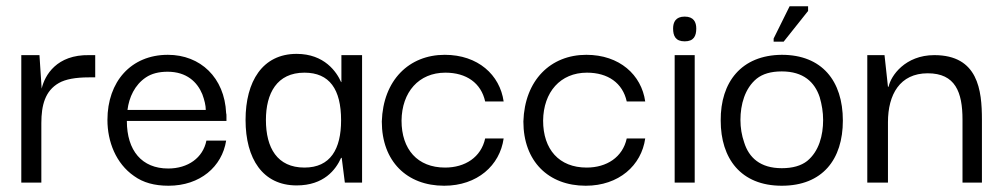

<svg xmlns="http://www.w3.org/2000/svg" viewBox="-20 -583 3197 613"><path d="M112 0V-190C112 -247 124 -293 168 -318C189 -330 221 -336 264 -336H284V-407H265C161 -409 123 -343 113 -300L106 -407H48V0Z M518 10C619 10 689 -51 702 -134H639C628 -79 580 -45 517 -45C433 -45 385 -102 385 -197H703C703 -201 703 -206 703 -211C703 -216 703 -219 702 -222C697 -335 620 -408 516 -408C398 -408 323 -322 323 -200C323 -131 350 -61 408 -21C437 0 473 10 518 10ZM387 -232C392 -272 410 -312 446 -336C464 -348 487 -354 515 -354C576 -354 610 -321 626 -282C633 -263 637 -246 637 -232Z M927 9C1014 9 1052 -41 1069 -79H1071L1081 0H1136V-407H1070V-321H1069C1055 -353 1016 -411 927 -411C818 -411 764 -323 764 -200C764 -76 819 9 927 9ZM952 -48C865 -48 829 -111 829 -200C829 -285 864 -351 952 -351C1032 -351 1069 -298 1069 -199C1069 -107 1035 -48 952 -48Z M1398 10C1504 10 1576 -55 1588 -141H1529C1516 -81 1465 -48 1401 -48C1313 -48 1262 -106 1262 -198C1263 -289 1317 -351 1402 -351C1469 -351 1516 -318 1529 -259H1588C1576 -344 1506 -408 1400 -408C1286 -408 1203 -327 1199 -195C1199 -68 1279 10 1398 10Z M1850 10C1956 10 2028 -55 2040 -141H1981C1968 -81 1917 -48 1853 -48C1765 -48 1714 -106 1714 -198C1715 -289 1769 -351 1854 -351C1921 -351 1968 -318 1981 -259H2040C2028 -344 1958 -408 1852 -408C1738 -408 1655 -327 1651 -195C1651 -68 1731 10 1850 10Z M2166 -451C2195 -451 2203 -468 2203 -492C2203 -512 2195 -530 2166 -530C2137 -530 2129 -512 2129 -492C2129 -468 2137 -451 2166 -451ZM2198 0V-407H2134V0Z M2476 10C2606 10 2671 -74 2671 -198C2671 -325 2604 -408 2476 -408C2347 -407 2280 -321 2281 -198C2281 -77 2345 10 2476 10ZM2476 -46C2407 -46 2371 -80 2356 -128C2348 -151 2344 -175 2344 -200C2344 -249 2358 -301 2396 -332C2415 -347 2441 -355 2476 -355C2545 -355 2581 -321 2597 -273C2604 -249 2608 -225 2608 -200C2608 -151 2595 -100 2557 -69C2538 -54 2511 -46 2476 -46ZM2560 -548V-563H2501L2450 -460V-450H2482Z M2815 0V-193C2815 -281 2853 -349 2942 -349C3030 -349 3053 -289 3053 -201V0H3115V-201C3115 -295 3103 -407 2963 -407C2870 -407 2824 -341 2817 -306H2815L2804 -407H2749V0Z"/></svg>

Font: OSH Darker Grotesque Medium
Style: Regular
Weight: 500
Designer: Gabriel Lam
Foundry: TypeRant
Version: Version 1.000;Glyphs 3.1.1 (3148)